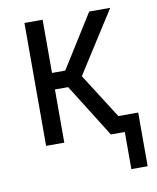

<svg xmlns="http://www.w3.org/2000/svg" viewBox="-78 -581 656 800"><g transform="rotate(-10 250.0 -181.5)"><path d="M413 157V0H354L213 -225H157V0H80V-520H157V-295H213L354 -520H443L277 -260L398 -70H482V157Z"/></g></svg>

Font: HulyMono
Style: Regular
Weight: 400
Monospace: yes
Designer: Belleve Invis
Foundry: Belleve Invis
Version: Version 33.2.5; ttfautohint (v1.8.4)